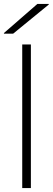

<svg xmlns="http://www.w3.org/2000/svg" viewBox="-28 -956 268 976"><path d="M129 -730V0H85V-730ZM-8 -785V-788L162 -936H220V-933L39 -785Z"/></svg>

Font: Nacelle UltraLight
Style: Regular
Weight: 200
Designer: Sora Sagano
Foundry: Sora Sagano
Version: Version 1.000;FEAKit 1.0